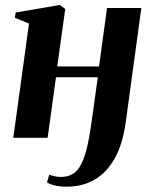

<svg xmlns="http://www.w3.org/2000/svg" viewBox="-20 -544 592 758"><path d="M477 -66Q465 24.5 432.8 81.5Q400.5 138.5 352.5 165.8Q304.5 193 244 193Q216.5 193 196 188Q175.5 183 165.5 176L174.5 145.5Q183 149 195.5 151.8Q208 154.5 221 154.5Q249 154.5 268.8 141.8Q288.5 129 302.2 100.8Q316 72.5 326 27Q336 -18.5 344.5 -83.5L366 -239H201L168 0H32.5L94.5 -451L38.5 -474L42 -494.5L216.5 -524.5L237.5 -508.5L206 -281.5H371L402.5 -512.5H538Z"/></svg>

Font: Merriweather 120pt
Style: Bold Italic
Weight: 700
Italic angle: -7.8°
Version: Version 2.101